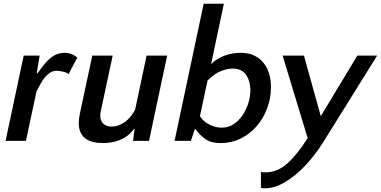

<svg xmlns="http://www.w3.org/2000/svg" viewBox="-20 -760 2055 1036"><path d="M350 -360Q342 -368 321.5 -373Q301 -378 286 -378Q266 -378 251 -368.5Q236 -359 223 -343.5Q210 -328 199 -308Q188 -288 177 -267L120 0H10L108 -460H194L178 -364H182Q197 -385 212.5 -405Q228 -425 245 -440.5Q262 -456 282.5 -465.5Q303 -475 328 -475Q368 -475 397 -449Z M588 -460 524 -161Q521 -147 521 -137Q521 -108 537.5 -92.5Q554 -77 583 -77Q618 -77 652 -100.5Q686 -124 709 -168L771 -460H882L784 0H698L706 -64H702Q686 -41 666 -26.5Q646 -12 624 -3.5Q602 5 579 8.5Q556 12 535 12Q507 12 483.5 6.5Q460 1 442.5 -11.5Q425 -24 415 -45Q405 -66 405 -96Q405 -118 411 -147L478 -460Z M1172 12Q1118 12 1087.5 -10Q1057 -32 1035 -63H1031L1010 0H922L1079 -740H1188L1119 -414Q1148 -443 1189.5 -459Q1231 -475 1279 -475Q1322 -475 1352.5 -460Q1383 -445 1403 -419.5Q1423 -394 1432.5 -361Q1442 -328 1442 -291Q1442 -229 1421 -174Q1400 -119 1363.5 -77.5Q1327 -36 1277.5 -12Q1228 12 1172 12ZM1176 -71Q1212 -71 1240.5 -90Q1269 -109 1289 -138.5Q1309 -168 1320 -203.5Q1331 -239 1331 -273Q1331 -321 1308 -355.5Q1285 -390 1235 -390Q1206 -390 1172 -376.5Q1138 -363 1100 -326L1059 -134Q1067 -119 1080.5 -107.5Q1094 -96 1109.5 -88Q1125 -80 1142.5 -75.5Q1160 -71 1176 -71Z M1711 -133 1908 -460H2015L1726 4Q1705 39 1671 82.5Q1637 126 1595.5 164.5Q1554 203 1506 229.5Q1458 256 1409 256Q1401 256 1397 255.5Q1393 255 1388 253V167Q1391 168 1394.5 169Q1398 170 1411 170Q1477 170 1531 121.5Q1585 73 1640 -15L1505 -460H1620Z"/></svg>

Font: Quattrocento Sans
Style: Bold Italic
Weight: 700
Designer: Pablo Impallari
Foundry: Pablo Impallari, Igino Marini, Brenda Gallo
Version: Version 2.000